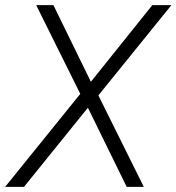

<svg xmlns="http://www.w3.org/2000/svg" viewBox="-42 -731 690 751"><path d="M167 -710.9 313.5 -411.1 553.7 -710.9H628.4L342.8 -357.9L520.5 0H453.6L301.8 -309.6L51.8 0H-22L272 -363.8L99.6 -710.9Z"/></svg>

Font: Mardoto Light
Style: Italic
Weight: 300
Italic angle: -12°
Designer: Christian Robertson, Vahan Hovhannisyan
Foundry: Google
Version: Version 1.000